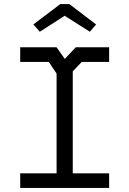

<svg xmlns="http://www.w3.org/2000/svg" viewBox="-20 -930 640 950"><path d="M80 -696V-623.5H221.5L260 -566V-72.5H80V0H520V-72.5H340V-577L384.5 -623.5H520V-696H355L300.5 -638.5L260 -696ZM323 -910 455.5 -809 424.5 -773 300 -852 177 -773 145 -809 278.5 -910Z"/></svg>

Font: Kode
Style: Regular
Weight: 400
Monospace: yes
Designer: Isa Ozler
Foundry: Kadena LLC
Version: Version 1.000;gftools[0.9.28]